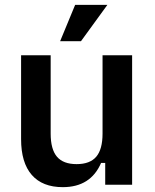

<svg xmlns="http://www.w3.org/2000/svg" viewBox="-20 -762 638 792"><path d="M67 -188V-534H189V-211Q189 -146 215 -115.5Q241 -85 296 -85Q351 -85 377 -115.5Q403 -146 403 -211V-534H525V0H414V-90H397Q354 10 239 10Q155 10 111 -40.5Q67 -91 67 -188ZM290 -742H423L314 -592H228Z"/></svg>

Font: Mozilla Text BETA SemiBold
Style: Regular
Weight: 600
Designer: Studio DRAMA
Foundry: Studio DRAMA
Version: Version 0.100